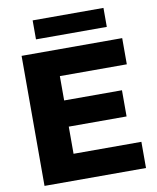

<svg xmlns="http://www.w3.org/2000/svg" viewBox="-98 -1001 882 1076"><g transform="rotate(-10 342.5 -462.5)"><path d="M67 0V-740H639.5V-591H258.5V-452.5H587.5V-303.5H258.5V-149H644.5V0ZM162.5 -817V-925H565.5V-817Z"/></g></svg>

Font: Encode Sans Semi Expanded ExtraBold
Style: Regular
Weight: 800
Width: 6
Designer: Multiple Designers
Foundry: Impallari Type
Version: Version 3.000; ttfautohint (v1.8.3) -l 8 -r 50 -G 200 -x 14 